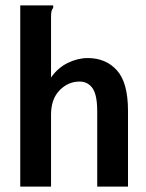

<svg xmlns="http://www.w3.org/2000/svg" viewBox="-20 -691 540 711"><path d="M55 -671H177V-662Q172 -656 170.5 -648.5Q169 -641 169 -625V-404Q194 -440 231 -458Q268 -476 305 -476Q372 -476 413 -430.5Q454 -385 454 -281V0H340V-279Q340 -340 322.5 -364.5Q305 -389 275 -389Q232 -389 200.5 -356.5Q169 -324 169 -267V0H55Z"/></svg>

Font: Ligconsolata
Style: Bold
Weight: 700
Monospace: yes
Designer: Raph Levien, Cyreal, Brenton Simpson
Foundry: Raph Levien, Cyreal, Google
Version: Version 3.001; ttfautohint (v1.8.2.53-6de2)